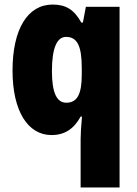

<svg xmlns="http://www.w3.org/2000/svg" viewBox="-20 -583 600 843"><path d="M334 28V240H505V-553H357L344 -484H337C306 -540 270 -563 211 -563C102 -563 35 -456 35 -273C35 -96 102 10 206 10C265 10 305 -18 334 -71H340C336 -28 334 5 334 28ZM271 -132C229 -132 208 -176 208 -271C208 -372 230 -421 270 -421C321 -421 339 -378 339 -283V-256C339 -171 320 -132 271 -132Z"/></svg>

Font: Noto Sans Gurmukhi Condensed Black
Style: Regular
Weight: 900
Width: 3
Designer: Jelle Bosma - Monotype Design Team
Foundry: Monotype Imaging Inc.
Version: Version 2.004